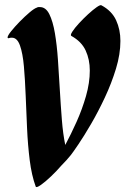

<svg xmlns="http://www.w3.org/2000/svg" viewBox="-20 -739 506 759"><path d="M121 -2Q105 -46 97.5 -105.5Q90 -165 87 -231.5Q84 -298 81.5 -361.5Q79 -425 74.5 -476.5Q70 -528 59 -559Q48 -590 27 -590Q21 -590 18 -589Q10 -586 10 -591Q10 -598 24 -615.5Q38 -633 58 -653.5Q78 -674 97 -690Q116 -706 126 -709Q129 -711 132 -711Q135 -711 138 -711Q161 -711 175 -683Q189 -655 197 -608Q205 -561 209 -503Q213 -445 216.5 -384Q220 -323 224.5 -266Q229 -209 238 -166Q260 -207 282.5 -257Q305 -307 320 -359.5Q335 -412 335 -460Q335 -504 318.5 -539.5Q302 -575 262 -597Q257 -600 266 -614Q275 -628 292 -646.5Q309 -665 328 -682.5Q347 -700 362 -710.5Q377 -721 381 -718Q422 -696 439 -659Q456 -622 456 -577Q456 -525 438.5 -467.5Q421 -410 394.5 -353.5Q368 -297 340 -249Q312 -201 290 -168.5Q268 -136 260 -126Q243 -105 223 -85Q205 -64 182 -42Q159 -20 141 -7.5Q123 5 121 -2Z"/></svg>

Font: Ga Maamli
Style: Regular
Weight: 400
Designer: Afotey Clement Nii Odai, Ama Asantewa Diaka, David Abbey-Thompson
Foundry: Sorkin Type Co.
Version: Version 1.000; ttfautohint (v1.8.4.7-5d5b)